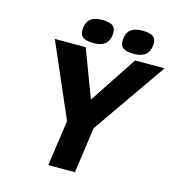

<svg xmlns="http://www.w3.org/2000/svg" viewBox="-125 -981 1002 1088"><g transform="rotate(15 376.0 -437.0)"><path d="M451.7 -268.1 414.1 0H257.8L295.9 -268.1L108.4 -700.2H289.6L395 -420.9L579.6 -700.2H752.4ZM342.8 -874Q387.7 -874 405.8 -857.4Q423.8 -840.8 418.9 -804.2Q413.6 -767.6 390.9 -750.7Q368.2 -733.9 323.2 -733.9Q278.3 -733.9 260 -750.7Q241.7 -767.6 247.1 -804.2Q252.4 -840.8 274.9 -857.4Q297.4 -874 342.8 -874ZM578.6 -874Q624.5 -874 642.8 -857.4Q661.1 -840.8 655.8 -804.2Q650.4 -767.6 627.4 -750.7Q604.5 -733.9 559.1 -733.9Q514.2 -733.9 495.8 -750.7Q477.5 -767.6 482.9 -804.2Q487.8 -840.8 510.7 -857.4Q533.7 -874 578.6 -874Z"/></g></svg>

Font: Fivo Sans
Style: Italic
Weight: 700
Designer: Alexander Slobzheninov
Foundry: Alexander Slobzheninov
Version: 1.0